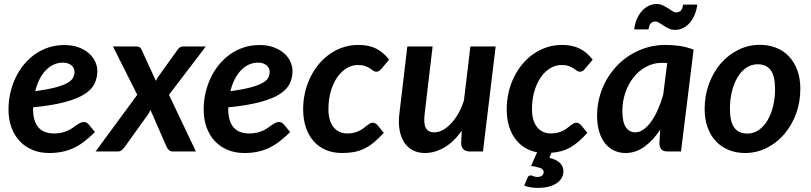

<svg xmlns="http://www.w3.org/2000/svg" viewBox="-20 -740 3964 938"><path d="M287.5 -434Q262.5 -434 241 -423.8Q219.5 -413.5 202.2 -395Q185 -376.5 172.2 -350.8Q159.5 -325 152 -294.5Q214 -303 251.8 -313.2Q289.5 -323.5 310 -335.2Q330.5 -347 337.2 -360.8Q344 -374.5 344 -389.5Q344 -397 340.8 -405Q337.5 -413 330.8 -419.2Q324 -425.5 313.2 -429.8Q302.5 -434 287.5 -434ZM141.5 -209Q141.5 -88 244 -88Q266 -88 283 -92.2Q300 -96.5 312.8 -102.5Q325.5 -108.5 335.8 -116Q346 -123.5 354.8 -129.5Q363.5 -135.5 372 -139.8Q380.5 -144 390.5 -144Q396.5 -144 402.2 -141Q408 -138 412.5 -133L444 -95Q417.5 -68.5 392 -49Q366.5 -29.5 340 -17Q313.5 -4.5 284 1.5Q254.5 7.5 220 7.5Q175 7.5 138.5 -7.8Q102 -23 76 -50.8Q50 -78.5 35.8 -117.8Q21.5 -157 21.5 -205.5Q21.5 -246 30.2 -285Q39 -324 55.5 -359Q72 -394 96 -423.5Q120 -453 150.2 -474.5Q180.5 -496 216.8 -508Q253 -520 294.5 -520Q334.5 -520 364.8 -508.5Q395 -497 415.2 -478.8Q435.5 -460.5 445.5 -438Q455.5 -415.5 455.5 -394Q455.5 -359.5 441.8 -331Q428 -302.5 392.8 -280Q357.5 -257.5 296.5 -241.2Q235.5 -225 141.5 -215.5Z M805.5 -277 937 0H825Q812.5 0 805.2 -6.8Q798 -13.5 794 -22.5L715 -203Q712.5 -197 709.8 -191.8Q707 -186.5 703.5 -181.5L589.5 -22.5Q583 -14 575.2 -7Q567.5 0 555.5 0H447L650.5 -277L532 -513H644Q656.5 -513 662 -509.5Q667.5 -506 671.5 -497.5L741.5 -345Q744.5 -351 748 -357Q751.5 -363 756 -369.5L846.5 -495.5Q857.5 -513 873.5 -513H985.5Z M1241 -434Q1216 -434 1194.5 -423.8Q1173 -413.5 1155.8 -395Q1138.5 -376.5 1125.8 -350.8Q1113 -325 1105.5 -294.5Q1167.5 -303 1205.2 -313.2Q1243 -323.5 1263.5 -335.2Q1284 -347 1290.8 -360.8Q1297.5 -374.5 1297.5 -389.5Q1297.5 -397 1294.2 -405Q1291 -413 1284.2 -419.2Q1277.5 -425.5 1266.8 -429.8Q1256 -434 1241 -434ZM1095 -209Q1095 -88 1197.5 -88Q1219.5 -88 1236.5 -92.2Q1253.5 -96.5 1266.2 -102.5Q1279 -108.5 1289.2 -116Q1299.5 -123.5 1308.2 -129.5Q1317 -135.5 1325.5 -139.8Q1334 -144 1344 -144Q1350 -144 1355.8 -141Q1361.5 -138 1366 -133L1397.5 -95Q1371 -68.5 1345.5 -49Q1320 -29.5 1293.5 -17Q1267 -4.5 1237.5 1.5Q1208 7.5 1173.5 7.5Q1128.5 7.5 1092 -7.8Q1055.5 -23 1029.5 -50.8Q1003.5 -78.5 989.2 -117.8Q975 -157 975 -205.5Q975 -246 983.8 -285Q992.5 -324 1009 -359Q1025.5 -394 1049.5 -423.5Q1073.5 -453 1103.8 -474.5Q1134 -496 1170.2 -508Q1206.5 -520 1248 -520Q1288 -520 1318.2 -508.5Q1348.5 -497 1368.8 -478.8Q1389 -460.5 1399 -438Q1409 -415.5 1409 -394Q1409 -359.5 1395.2 -331Q1381.5 -302.5 1346.2 -280Q1311 -257.5 1250 -241.2Q1189 -225 1095 -215.5Z M1855 -91Q1829.5 -63 1806.2 -44Q1783 -25 1759 -13.5Q1735 -2 1708.8 2.8Q1682.5 7.5 1651 7.5Q1606.5 7.5 1571.2 -7.8Q1536 -23 1511.5 -51Q1487 -79 1474 -118.5Q1461 -158 1461 -206.5Q1461 -248 1470 -287.5Q1479 -327 1496 -362Q1513 -397 1537 -426Q1561 -455 1591 -476Q1621 -497 1656.2 -508.8Q1691.5 -520.5 1731 -520.5Q1782 -520.5 1817.8 -502.5Q1853.5 -484.5 1881 -448.5L1841.5 -401.5Q1837.5 -397 1831.5 -393.2Q1825.5 -389.5 1818.5 -389.5Q1810 -389.5 1803.2 -394.8Q1796.5 -400 1787.2 -406Q1778 -412 1764.2 -417.2Q1750.5 -422.5 1728.5 -422.5Q1700 -422.5 1674 -407Q1648 -391.5 1628 -363Q1608 -334.5 1596.2 -294.5Q1584.5 -254.5 1584.5 -206Q1584.5 -149.5 1609.5 -118.8Q1634.5 -88 1677.5 -88Q1696.5 -88 1711 -92Q1725.5 -96 1736.8 -101.8Q1748 -107.5 1756.5 -114.2Q1765 -121 1772.5 -126.8Q1780 -132.5 1786.8 -136.5Q1793.5 -140.5 1801.5 -140.5Q1808 -140.5 1813.8 -137.2Q1819.5 -134 1824 -129L1855 -91Z M2401.5 -513 2339.5 0H2277Q2233 0 2233 -42.5L2236 -101.5Q2197 -46.5 2150.8 -19.5Q2104.5 7.5 2055 7.5Q2023 7.5 1997.5 -5.5Q1972 -18.5 1955.5 -43.2Q1939 -68 1932.2 -104.5Q1925.5 -141 1931.5 -187.5L1970 -513H2093.5L2055 -187.5Q2048.5 -137 2060 -115.2Q2071.5 -93.5 2102 -93.5Q2122 -93.5 2142.8 -104.5Q2163.5 -115.5 2183 -136Q2202.5 -156.5 2219 -185.2Q2235.5 -214 2246.5 -249.5L2278 -513Z M2836 -401.5Q2832 -397 2826 -393.2Q2820 -389.5 2813 -389.5Q2804.5 -389.5 2797.8 -394.8Q2791 -400 2781.8 -406Q2772.5 -412 2758.8 -417.2Q2745 -422.5 2723 -422.5Q2694.5 -422.5 2668.5 -407Q2642.5 -391.5 2622.5 -363Q2602.5 -334.5 2590.8 -294.5Q2579 -254.5 2579 -206Q2579 -149.5 2604 -118.8Q2629 -88 2672 -88Q2691 -88 2705.5 -92Q2720 -96 2731.2 -101.8Q2742.5 -107.5 2751 -114.2Q2759.5 -121 2767 -126.8Q2774.5 -132.5 2781.2 -136.5Q2788 -140.5 2796 -140.5Q2802.5 -140.5 2808.2 -137.2Q2814 -134 2818.5 -129L2849.5 -91Q2827 -66 2806.5 -48.5Q2786 -31 2765 -19.2Q2744 -7.5 2721.5 -1.5Q2699 4.5 2673.5 6.5L2664 31Q2702 41 2717.2 57.8Q2732.5 74.5 2732.5 96.5Q2732.5 115.5 2723.2 130.8Q2714 146 2697.5 156.5Q2681 167 2658 172.5Q2635 178 2607.5 178Q2588.5 178 2572.5 175.2Q2556.5 172.5 2541 167L2557 128.5Q2561.5 117 2572.5 117Q2579.5 117 2586 120.8Q2592.5 124.5 2605.5 124.5Q2621 124.5 2628.5 117.5Q2636 110.5 2636 100.5Q2636 87.5 2621 81.5Q2606 75.5 2574.5 70.5L2604 4Q2568.5 -2.5 2541 -20.5Q2513.5 -38.5 2494.5 -65.5Q2475.5 -92.5 2465.5 -128.2Q2455.5 -164 2455.5 -206.5Q2455.5 -248 2464.5 -287.5Q2473.5 -327 2490.5 -362Q2507.5 -397 2531.5 -426Q2555.5 -455 2585.5 -476Q2615.5 -497 2650.8 -508.8Q2686 -520.5 2725.5 -520.5Q2776.5 -520.5 2812.2 -502.5Q2848 -484.5 2875.5 -448.5Z M3239.5 -432Q3232.5 -432.5 3226.2 -432.8Q3220 -433 3214 -433Q3172.5 -433 3137 -414Q3101.5 -395 3075.8 -362.8Q3050 -330.5 3035.2 -287.8Q3020.5 -245 3020.5 -197.5Q3020.5 -143.5 3037.5 -118.5Q3054.5 -93.5 3084 -93.5Q3104.5 -93.5 3124.2 -107.8Q3144 -122 3161.8 -146.8Q3179.5 -171.5 3194.2 -205Q3209 -238.5 3220 -277ZM3205.5 -107Q3171.5 -54.5 3128.8 -23.5Q3086 7.5 3035.5 7.5Q3006.5 7.5 2981.2 -4Q2956 -15.5 2937.2 -38.2Q2918.5 -61 2907.8 -95.2Q2897 -129.5 2897 -175.5Q2897 -221.5 2908.5 -265Q2920 -308.5 2941.2 -346.8Q2962.5 -385 2992.5 -417Q3022.5 -449 3059.8 -472Q3097 -495 3140.2 -507.8Q3183.5 -520.5 3231.5 -520.5Q3266 -520.5 3300.8 -515.5Q3335.5 -510.5 3368.5 -497.5L3307 0H3241.5Q3218 0 3209.8 -11.8Q3201.5 -23.5 3201.5 -41ZM3283.5 -679.5Q3297 -679.5 3305.8 -687.8Q3314.5 -696 3317 -717.5H3386.5Q3383 -689.5 3373.2 -666.8Q3363.5 -644 3349.2 -627.8Q3335 -611.5 3316.8 -602.8Q3298.5 -594 3278 -594Q3261.5 -594 3247.8 -600.5Q3234 -607 3222.5 -614.5Q3211 -622 3200.8 -628.5Q3190.5 -635 3181.5 -635Q3168 -635 3159.5 -626.2Q3151 -617.5 3148.5 -596.5H3078.5Q3081.5 -624.5 3091.5 -647.2Q3101.5 -670 3116 -686.2Q3130.5 -702.5 3148.8 -711.5Q3167 -720.5 3187.5 -720.5Q3204 -720.5 3217.8 -714Q3231.5 -707.5 3243.2 -700Q3255 -692.5 3264.8 -686Q3274.5 -679.5 3283.5 -679.5Z M3631.5 -87.5Q3662.5 -87.5 3687.5 -105.2Q3712.5 -123 3730 -152.8Q3747.5 -182.5 3757 -222Q3766.5 -261.5 3766.5 -305Q3766.5 -367.5 3745.5 -396.8Q3724.5 -426 3681.5 -426Q3650.5 -426 3625.2 -408.5Q3600 -391 3582.5 -361.2Q3565 -331.5 3555.5 -292Q3546 -252.5 3546 -208.5Q3546 -146 3567 -116.8Q3588 -87.5 3631.5 -87.5ZM3620 7.5Q3577.5 7.5 3541.5 -6.8Q3505.5 -21 3479 -48.5Q3452.5 -76 3437.5 -116Q3422.5 -156 3422.5 -207.5Q3422.5 -274 3444 -331.5Q3465.5 -389 3502.2 -431Q3539 -473 3588 -497Q3637 -521 3692.5 -521Q3735 -521 3771.2 -506.8Q3807.5 -492.5 3833.8 -465Q3860 -437.5 3875 -397.5Q3890 -357.5 3890 -306Q3890 -240 3868.5 -182.8Q3847 -125.5 3810.2 -83.2Q3773.5 -41 3724.5 -16.8Q3675.5 7.5 3620 7.5Z"/></svg>

Font: Lato 2
Style: Bold Italic
Weight: 700
Italic angle: -7°
Designer: Lukasz Dziedzic with Adam Twardoch and Botio Nikoltchev
Foundry: tyPoland Lukasz Dziedzic
Version: Version 2.015; 2015-08-06; http://www.latofonts.com/